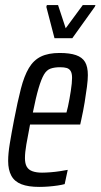

<svg xmlns="http://www.w3.org/2000/svg" viewBox="-20 -726 395 754"><path d="M134 8Q91 8 64 -2.5Q37 -13 24.5 -36Q12 -59 12 -94Q12 -123 18.5 -162.5Q25 -202 35 -254Q49 -327 62 -377.5Q75 -428 93.5 -459Q112 -490 141 -504Q170 -518 214 -518Q254 -518 278.5 -509.5Q303 -501 314 -482.5Q325 -464 325 -431Q325 -413 321.5 -385.5Q318 -358 312.5 -324.5Q307 -291 299 -255L295 -237H98Q89 -191 83.5 -159Q78 -127 78 -105Q78 -84 85 -71.5Q92 -59 107.5 -53.5Q123 -48 145 -48Q159 -48 178.5 -49.5Q198 -51 217 -54Q236 -57 246 -59L234 -3Q223 0 206.5 2.5Q190 5 171 6.5Q152 8 134 8ZM109 -284H241L247 -308Q253 -336 258 -368.5Q263 -401 263 -420Q263 -438 257.5 -447Q252 -456 242 -459Q232 -462 216 -462Q194 -462 178.5 -456.5Q163 -451 152.5 -433Q142 -415 131.5 -379.5Q121 -344 109 -284ZM194 -576 162 -699 164 -706H208L238 -615L305 -706H355L352 -699L264 -576Z"/></svg>

Font: Saira UltraCondensed Medium
Style: Italic
Weight: 500
Width: 1
Italic angle: -12°
Designer: Hector Gatti with collaboration of the Omnibus-Type team
Foundry: Omnibus-Type
Version: Version 1.101